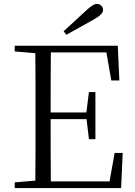

<svg xmlns="http://www.w3.org/2000/svg" viewBox="-20 -958 689 978"><path d="M304 -799 318 -781C363 -806 408 -831 453 -856C492 -878 505 -892 505 -908C505 -924 491 -938 474 -938C459 -938 444 -928 414 -900C380 -869 343 -834 304 -799ZM547 -548H588L580 -725H55V-696L160 -687C161 -590 161 -490 161 -390V-335C161 -235 161 -136 160 -38L55 -29V0H597L605 -179H564L538 -34H239C238 -132 238 -232 238 -351H421L433 -249H466V-489H433L420 -385H238C238 -494 238 -595 239 -691H522Z"/></svg>

Font: Noto Serif HK Light
Style: Regular
Weight: 300
Designer: Ryoko NISHIZUKA 西塚涼子 (kana & ideographs); Frank Grießhammer (Latin, Greek & Cyrillic); Wenlong ZHANG 张文龙 (bopomofo); San
Foundry: Adobe
Version: Version 2.001;hotconv 1.1.0;makeotfexe 2.6.0